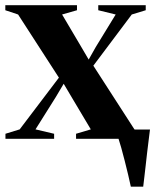

<svg xmlns="http://www.w3.org/2000/svg" viewBox="-27 -522 584 722"><path d="M465 180Q461 160.5 454.8 134.8Q448.5 109 442 82.8Q435.5 56.5 429 33.8Q422.5 11 418 -2.5L399 -35H537Q534.5 -15.5 531.8 6.8Q529 29 526.2 52.5Q523.5 76 521 98.8Q518.5 121.5 516 142.2Q513.5 163 511.5 180ZM47 -35.5 194.5 -230 41 -467.5 -7 -483.5V-502.5H262.5V-483.5L206.5 -467.5L274.5 -352.5L306.5 -298L333 -345L408 -467.5L342.5 -483.5V-502.5H521V-483.5L468.5 -467.5L324 -275L478.5 -35.5L529 -19V0H259V-19L314.5 -35.5L247.5 -148L212.5 -207L182.5 -156.5L106.5 -35.5L176.5 -19V0H-6.5V-19Z"/></svg>

Font: Merriweather 144pt
Style: Bold
Weight: 700
Version: Version 2.100